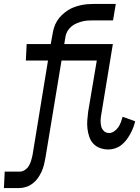

<svg xmlns="http://www.w3.org/2000/svg" viewBox="-94 -755 714 980"><path d="M-74 205 -70 121H7Q20 121 33 112.5Q46 104 53.5 91Q61 78 65 64.5Q69 51 72 37L151 -446H38L42 -530H165L174 -580Q177 -598 182 -614.5Q187 -631 197 -647.5Q207 -664 220.5 -677Q234 -690 249.5 -700.5Q265 -711 282 -717.5Q299 -724 316.5 -728Q334 -732 351.5 -733.5Q369 -735 386 -735H497L483 -651H382Q367 -651 352.5 -650Q338 -649 323.5 -645Q309 -641 295 -635Q281 -629 269 -618.5Q257 -608 249.5 -594.5Q242 -581 240 -567L234 -530H482L423 -171Q420 -156 419.5 -140.5Q419 -125 422.5 -110.5Q426 -96 436.5 -86Q447 -76 463 -76Q476 -76 489 -85Q502 -94 510 -106Q518 -118 523 -131.5Q528 -145 532 -159L596 -136Q592 -119 585.5 -102.5Q579 -86 570.5 -70.5Q562 -55 550.5 -40Q539 -25 524.5 -14Q510 -3 493 2.5Q476 8 459 8Q437 8 416.5 0.5Q396 -7 382.5 -21.5Q369 -36 362 -56Q355 -76 352.5 -97.5Q350 -119 351.5 -141Q353 -163 356 -185L400 -446H220L138 50Q135 68 130.5 86Q126 104 118 121.5Q110 139 99 154.5Q88 170 72 182Q56 194 38 199.5Q20 205 2 205Z"/></svg>

Font: Iosevka Curly Medium Extended
Style: Italic
Weight: 500
Width: 7
Italic angle: -9°
Monospace: yes
Designer: Belleve Invis
Foundry: Belleve Invis
Version: Version 11.1.0; ttfautohint (v1.8.3)